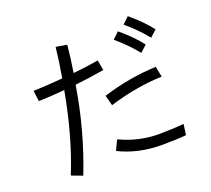

<svg xmlns="http://www.w3.org/2000/svg" viewBox="-134 -956 1268 1154"><g transform="rotate(-20 500.0 -379.0)"><path d="M104.5 -555.7Q195.3 -558.6 292 -567.4Q310.5 -674.8 319.3 -758.8Q342.8 -754.9 389.6 -747.1Q380.9 -657.2 367.2 -574.2Q441.4 -581.1 529.3 -595.7Q533.2 -574.2 541 -530.3Q449.2 -514.6 354.5 -503.9Q311.5 -232.4 210.9 25.4Q187.5 16.6 140.6 -1Q228.5 -217.8 279.3 -497.1Q175.8 -488.3 113.3 -487.3Q110.4 -509.8 104.5 -555.7ZM501 -379.9Q672.9 -433.6 843.8 -440.4Q848.6 -418 857.4 -373Q689.5 -367.2 518.6 -313.5Q512.7 -335.9 501 -379.9ZM446.3 -46.9Q454.1 -62.5 476.6 -110.4Q595.7 -53.7 723.6 -53.7Q804.7 -53.7 883.8 -60.5Q880.9 -38.1 874 7.8Q807.6 13.7 716.8 13.7Q568.4 13.7 446.3 -46.9ZM749 -745.1Q759.8 -754.9 790 -784.2Q875 -712.9 919.9 -652.3Q906.2 -639.6 877.9 -614.3Q821.3 -684.6 749 -745.1ZM662.1 -679.7Q672.9 -689.5 703.1 -718.8Q788.1 -647.5 833 -586.9Q819.3 -574.2 791 -548.8Q734.4 -619.1 662.1 -679.7Z"/></g></svg>

Font: Gothic A1
Style: Regular
Weight: 400
Designer: HanYang I&C Co.,Ltd.
Version: Version 2.50